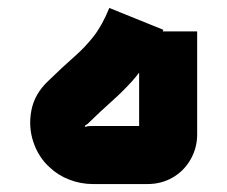

<svg xmlns="http://www.w3.org/2000/svg" viewBox="-20 -463 572 483"><path d="M214 0Q183 0 154.5 -11Q126 -22 105 -42Q77 -67 64 -105.5Q51 -144 59 -185.5Q67 -227 101 -259Q139 -296 166.5 -320Q194 -344 215.5 -371.5Q237 -399 255 -443L391 -388Q373 -345 353.5 -314Q334 -283 312 -258.5Q290 -234 262 -209Q234 -184 200 -151Q194 -148 193.5 -146Q193 -144 196 -144Q199 -146 209 -146H348Q343 -142 339 -137.5Q335 -133 330 -129V-384H476V-125Q476 -91 459.5 -62Q443 -33 414.5 -16.5Q386 0 351 0Z"/></svg>

Font: Mada
Style: Bold
Weight: 700
Designer: Khaled Hosny
Version: Version 1.5